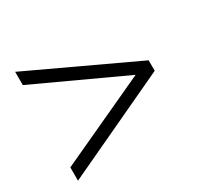

<svg xmlns="http://www.w3.org/2000/svg" viewBox="-129 -736 917 889"><g transform="rotate(-30 330.0 -292.0)"><path d="M49 -72 525 -292 49 -512V-583L611 -320V-264L49 -1Z"/></g></svg>

Font: Fahkwang
Style: Regular
Weight: 400
Version: Version 1.000; ttfautohint (v1.6)